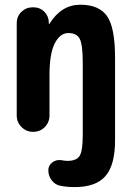

<svg xmlns="http://www.w3.org/2000/svg" viewBox="-20 -550 540 801"><path d="M460 -309.6V35.2Q460 138.7 419.9 184.6Q379.9 230.5 292 230.5Q259.8 230.5 235.4 225.6Q211.9 222.7 196.8 203.6Q181.6 184.6 181.6 160.2Q181.6 140.6 197.8 127.9Q213.9 115.2 235.4 118.2Q252 121.1 261.7 121.1Q298.8 121.1 312 100.6Q325.2 80.1 325.2 14.6V-290Q325.2 -364.3 312.5 -388.2Q299.8 -412.1 265.1 -412.1Q230.5 -412.1 208.5 -369.1Q186.5 -326.2 186.5 -237.3V-68.4Q186.5 -40 167 -20Q147.5 0 118.2 0Q89.8 0 69.8 -20Q49.8 -40 49.8 -68.4V-454.1Q49.8 -481.4 69.3 -500.5Q88.9 -519.5 116.2 -519.5H120.1Q146.5 -519.5 164.6 -501.5Q182.6 -483.4 183.6 -458V-451.2Q183.6 -450.2 184.6 -450.2Q186.5 -450.2 186.5 -451.2Q236.3 -530.3 314.9 -530.3Q393.6 -530.3 426.8 -482.4Q460 -434.6 460 -309.6Z"/></svg>

Font: Rounded-X Mgen+ 1m bold
Style: Bold
Weight: 700
Designer: [Source Han Sans]
Ryoko NISHIZUKA  (kana & ideographs); Paul D. Hunt (Latin, Greek & Cyrillic); Wenlong ZHANG  (bopomofo
Version: Version 1.059.20150602